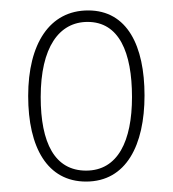

<svg xmlns="http://www.w3.org/2000/svg" viewBox="-20 -744 331 368"><path d="M257 -561C257 -656 224 -724 149 -724C75 -724 34 -660 34 -560C34 -461 71 -396 145 -396C222 -396 257 -466 257 -561ZM58 -558C58 -653 93 -702 148 -702C208 -702 233 -644 233 -558C233 -474 206 -417 145 -417C85 -417 58 -470 58 -558Z"/></svg>

Font: Noto Sans Georgian ExtraCondensed Thin
Style: Regular
Weight: 100
Width: 2
Designer: Monotype Design Team, Akaki Razmadze
Foundry: Google LLC
Version: Version 2.005